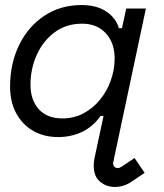

<svg xmlns="http://www.w3.org/2000/svg" viewBox="-20 -530 652 762"><path d="M436 212Q402 212 377 191Q352 170 352 128Q352 114 355 98L391 -70H379Q350 -28 306.5 -7Q263 14 211 14Q154 14 111 -11Q68 -36 44 -81Q20 -126 20 -186Q20 -278 56 -351.5Q92 -425 156 -467.5Q220 -510 304 -510Q363 -510 401.5 -484.5Q440 -459 452 -418H464L481 -496H559L430 111Q427 123 432.5 130Q438 137 447 137Q454 137 462 132L514 97L554 156L502 191Q471 212 436 212ZM228 -60Q274 -60 312 -80.5Q350 -101 377.5 -135Q405 -169 420 -211.5Q435 -254 435 -298Q435 -360 400 -398Q365 -436 306 -436Q243 -436 197 -402Q151 -368 126 -312.5Q101 -257 101 -194Q101 -133 134 -96.5Q167 -60 228 -60Z"/></svg>

Font: Space Mono
Style: Italic
Weight: 400
Italic angle: -12°
Monospace: yes
Designer: Colophon Foundry + Benjamin Critton
Foundry: Colophon Foundry & Benjamin Critton
Version: Version 1.003; ttfautohint (v1.8.4.7-5d5b)